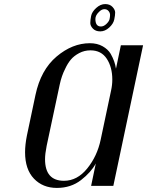

<svg xmlns="http://www.w3.org/2000/svg" viewBox="-20 -912 722 942"><path d="M103 -165Q103 -202 112 -247L154 -446Q180 -569 257.5 -634.5Q335 -700 421 -700Q457 -700 483.5 -685Q510 -670 523 -648Q544 -611 549 -575L573 -690H682L536 0H427L450 -110Q427 -67 377.5 -28.5Q328 10 259 10Q190 10 146.5 -35.5Q103 -81 103 -165ZM531 -522Q531 -582 504 -623.5Q477 -665 424 -665Q394 -665 368.5 -651.5Q343 -638 327.5 -619.5Q312 -601 300 -575Q282 -540 273 -497L209 -197Q201 -157 201 -131Q201 -25 294 -25Q359 -25 408 -85.5Q457 -146 474 -227L525 -468Q531 -495 531 -522ZM540.5 -816Q536 -795 515.5 -776.5Q495 -758 472 -758Q449 -758 436 -771.5Q423 -785 423 -799Q423 -813 427 -833.5Q431 -854 452 -873Q473 -892 496 -892Q519 -892 532 -878Q545 -864 545 -850.5Q545 -837 540.5 -816ZM466 -854Q448 -837 448 -819Q448 -782 475 -782Q489 -782 502 -794.5Q515 -807 517.5 -818Q520 -829 520 -839Q520 -849 512.5 -858Q505 -867 492 -867Q479 -867 466 -854Z"/></svg>

Font: Trochut
Style: Italic
Weight: 400
Italic angle: -12°
Designer: Andreu Balius
Foundry: Andreu Balius
Version: Version 1.001